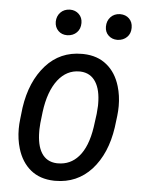

<svg xmlns="http://www.w3.org/2000/svg" viewBox="-51 -726 580 776"><g transform="rotate(5 239.0 -338.0)"><path d="M127.4 -263.7 122.1 -217.8 120.6 -192.9Q120.6 -189 120.6 -185.1Q120.6 -128.9 139.6 -97.7Q160.2 -64 201.7 -62Q204.6 -62 207 -62Q257.3 -62 290.5 -99.6Q326.2 -139.6 338.4 -220.7L345.7 -274.9L348.1 -308.1Q348.1 -312 348.1 -315.4Q348.1 -372.1 328.1 -403.8Q307.1 -437.5 266.1 -439.5Q263.7 -439.5 261.2 -439.5Q210 -439.5 174.8 -395Q138.2 -347.7 127.4 -263.7ZM39.6 -227.1 44.9 -273.4Q60.5 -381.3 119.6 -447.3Q177.2 -511.2 265.1 -511.2Q268.1 -511.2 271.5 -511.2Q329.1 -509.8 366.7 -478.5Q404.3 -447.8 420.4 -393.6Q431.6 -356.4 431.6 -314Q431.6 -294.4 429.2 -273.9L423.3 -226.6Q407.7 -119.1 349.1 -54.2Q290.5 9.3 202.6 9.3Q199.7 9.3 196.8 9.3Q139.6 7.8 102.1 -22.9Q64.5 -53.7 48.3 -107.9Q37.1 -145 37.1 -187Q37.1 -206.5 39.6 -227.1ZM366.7 -668.5Q380.9 -683.6 403.8 -684.6Q404.8 -684.6 405.3 -684.6Q427.7 -684.6 441.9 -670.7Q456.1 -656.7 456.1 -634.3Q456.1 -633.3 456.1 -632.8Q456.1 -609.9 441.4 -595.5Q426.8 -581.1 403.8 -580.1Q402.8 -580.1 402.3 -580.1Q380.9 -580.1 366.5 -593.8Q352.1 -607.4 352.1 -629.4Q352.1 -652.8 366.7 -668.5ZM148.4 -631.8Q148.9 -654.3 163.1 -669.2Q177.2 -684.1 200.7 -685.1Q201.7 -685.1 202.1 -685.1Q223.6 -685.1 238 -671.1Q252.4 -657.2 252.4 -635.3Q252.4 -611.3 237.8 -596.7Q223.1 -582 200.2 -581.1Q199.2 -581.1 198.7 -581.1Q176.8 -581.1 163.1 -594.7Q148.4 -608.9 148.4 -631.8Z"/></g></svg>

Font: MAUL Condensed Italic
Style: Condenced Regular Italic
Weight: 400
Italic angle: -12°
Designer: MAUL
Version: Version 1.0; 2020; ttfautohint (v1.8.3)